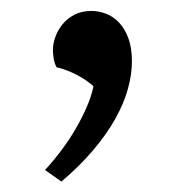

<svg xmlns="http://www.w3.org/2000/svg" viewBox="-20 -157 343 356"><path d="M63.5 158.2Q80.1 140.1 95 120.1Q109.9 100.1 121.6 79.6Q133.3 59.1 141.6 39.6Q149.9 20 153.3 2.9Q147.9 -2 139.9 -7.6Q131.8 -13.2 122.6 -18.1Q113.3 -22.9 103.5 -26.6Q93.8 -30.3 85 -32.2Q81.1 -39.1 79.6 -48.3Q78.1 -57.6 78.1 -64.5Q78.1 -76.2 82.8 -88.9Q87.4 -101.6 96.2 -112.3Q105 -123 118.4 -129.9Q131.8 -136.7 149.4 -136.7Q163.1 -136.7 176.5 -131.6Q189.9 -126.5 200.7 -115.2Q211.4 -104 218 -86.2Q224.6 -68.4 224.6 -43Q224.6 -19.5 217.3 7.3Q210 34.2 194.1 62.7Q178.2 91.3 153.3 120.8Q128.4 150.4 93.8 179.7Z"/></svg>

Font: Proza Libre
Style: Regular
Weight: 400
Designer: Jasper de Waard
Foundry: Jasper de Waard
Version: Version 1.000; ttfautohint (v1.4.1.8-43bc)